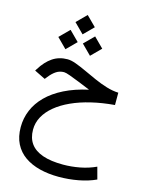

<svg xmlns="http://www.w3.org/2000/svg" viewBox="-152 -833 974 1262"><g transform="rotate(15 334.5 -201.5)"><path d="M283.7 -739.7 217.8 -673.8 283.7 -607.9 349.6 -673.8ZM367.2 -616.2 301.3 -550.3 367.2 -484.4 433.1 -550.3ZM200.2 -616.2 134.3 -550.3 200.2 -484.4 266.1 -550.3ZM609.9 -298.3Q570.8 -299.8 528.3 -312.7Q485.8 -325.7 443.6 -344.5Q401.4 -363.3 362.1 -381.6Q322.8 -399.9 289.6 -412.1Q256.3 -424.3 231.9 -424.3Q174.3 -424.3 130.6 -395Q86.9 -365.7 51.8 -309.1L44.4 -297.4L119.1 -260.7L132.3 -277.3Q154.8 -305.7 178.2 -321Q201.7 -336.4 231.4 -336.4Q243.2 -336.4 272.2 -325.9Q301.3 -315.4 340.1 -299.8Q378.9 -284.2 418.9 -267.6Q326.2 -247.1 256.6 -212.2Q187 -177.2 140.9 -131.1Q94.7 -85 71.8 -30Q48.8 24.9 48.8 85.4Q48.8 150.9 73 198.5Q97.2 246.1 141.1 276.9Q185.1 307.6 244.4 322.5Q303.7 337.4 374 337.4Q441.9 337.4 507.6 325Q573.2 312.5 624.5 288.6L602.5 207Q552.2 230.5 494.4 241.5Q436.5 252.4 381.3 252.4Q297.9 252.4 242.2 233.2Q186.5 213.9 158.9 175.8Q131.3 137.7 131.3 81.1Q131.3 34.2 153.8 -7.3Q176.3 -48.8 218.5 -83.7Q260.7 -118.7 319.6 -145.5Q378.4 -172.4 451.9 -189.9Q525.4 -207.5 609.9 -214.4Z"/></g></svg>

Font: Vazirmatn NL
Style: Regular
Weight: 400
Designer: Saber Rastikerdar
Foundry: Saber Rastikerdar
Version: Version 33.003